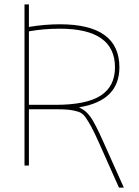

<svg xmlns="http://www.w3.org/2000/svg" viewBox="-20 -750 632 870"><path d="M111 -608V-275H231Q372 -275 436.5 -317Q501 -359 501 -445Q501 -620 251 -620Q178 -620 111 -608ZM111 -628Q183 -640 251 -640Q521 -640 521 -445Q521 -294 340 -264V-262Q368 -251 389.5 -221Q411 -191 447 -110L541 100H519L429 -102Q407 -151 394 -175Q381 -199 367.5 -218.5Q354 -238 334 -244Q314 -250 293.5 -252.5Q273 -255 231 -255H111V0H91V-730H111Z"/></svg>

Font: Mplus 1p Thin
Style: Regular
Weight: 250
Version: Version 1.061